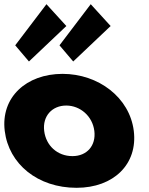

<svg xmlns="http://www.w3.org/2000/svg" viewBox="-31 -880 712 915"><path d="M41.5 -664 106.9 -587 285.2 -756 190.4 -860ZM252.5 -664 317.9 -587 496.2 -756 401.4 -860ZM-8.4 -256C-28.1 -416 94.2 -528 267.2 -528C437.2 -528 586.9 -416 606.6 -256C626 -98 510.8 15 333.8 15C148.8 15 11 -98 -8.4 -256ZM179.6 -256C188.2 -186 242.3 -136 314.3 -136C383.3 -136 427.2 -186 418.6 -256C409.8 -327 350.7 -377 284.7 -377C217.7 -377 170.8 -327 179.6 -256Z"/></svg>

Font: Hussar
Style: BdOpOblOne
Weight: 700
Foundry: Cannot Into Space Fonts
Version: Version 2.00